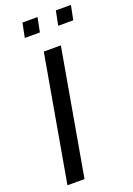

<svg xmlns="http://www.w3.org/2000/svg" viewBox="-165 -943 698 1005"><g transform="rotate(-20 184.0 -440.5)"><path d="M151 -700H246L123 0H28ZM98 -881H182L166 -801H82ZM284 -881H368L352 -801H268Z"/></g></svg>

Font: Cabin
Style: Italic
Weight: 400
Italic angle: -7°
Designer: Pablo Impallari
Foundry: Pablo Impallari. http://www.impallari.com Igino Marini. http://www.ikern.com
Version: Version 2.200